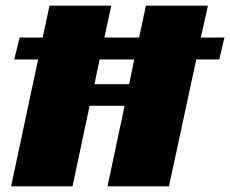

<svg xmlns="http://www.w3.org/2000/svg" viewBox="-20 -655 809 675"><path d="M686 -523H769L751 -446H670L574 0H358L418 -283H295L235 0H19L114 -446H30L49 -523H130L154 -635H371L347 -523H469L493 -635H711ZM434 -359 452 -446H330L312 -359Z"/></svg>

Font: Racing Sans One
Style: Regular
Weight: 400
Designer: Pablo Impallari, Rodrigo Fuenzalida
Foundry: Pablo Impallari, Rodrigo Fuenzalida
Version: Version 1.001; ttfautohint (v0.8) -G 200 -r 50